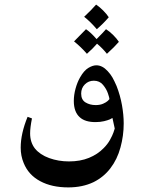

<svg xmlns="http://www.w3.org/2000/svg" viewBox="-20 -617 618 835"><path d="M448 -308Q461 -294 469 -280Q477 -266 487 -243Q503 -202 510.5 -159.5Q518 -117 518 -80Q518 -27 504 24Q490 76 460 115Q431 153 387 175Q339 198 277 198Q205 198 155 171Q104 144 83 92Q70 61 70 25Q70 -36 100 -109L119 -102Q111 -62 111 -37Q111 2 132 29Q154 56 194 70.5Q234 85 280 85Q329 85 367 69.5Q405 54 431 27Q448 10 458.5 -9Q469 -28 473.5 -41Q478 -54 479 -58L469 -104Q469 -104 458 -98Q449 -94 432.5 -90Q416 -86 395 -86Q350 -86 327 -107Q301 -130 301 -178Q301 -204 308.5 -231.5Q316 -259 328 -280Q345 -310 364 -321.5Q383 -333 399 -333Q425 -333 448 -308ZM333 -210Q333 -183 352 -171.5Q371 -160 396 -160Q415 -160 428.5 -166Q442 -172 448.5 -178Q455 -184 456 -186Q456 -191 449.5 -210.5Q443 -230 428 -248Q413 -266 388 -266Q365 -266 349 -250Q333 -234 333 -210ZM346 -544Q377 -573 398 -597Q413 -587 428.5 -571.5Q444 -556 453 -542Q429 -514 401 -490Q374 -522 346 -544ZM497 -435Q478 -413 445 -383Q426 -407 402 -427Q386 -408 358 -383Q332 -413 302 -437Q340 -475 354 -490Q376 -475 400 -447Q430 -477 441 -490Q457 -480 472.5 -464.5Q488 -449 497 -435Z"/></svg>

Font: Mirza
Style: Regular
Weight: 400
Designer: Arabic design by Kourosh Beigpour, Latin design by Eduardo Tunni, engineering by Lasse Fister
Version: Version 1.000